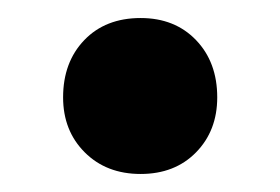

<svg xmlns="http://www.w3.org/2000/svg" viewBox="-20 -183 311 213"><path d="M50 -75Q50 -114 73.5 -138.5Q97 -163 136 -163Q174 -163 197.5 -138.5Q221 -114 221 -75Q221 -38 197.5 -14Q174 10 136 10Q98 10 74 -14Q50 -38 50 -75Z"/></svg>

Font: Cantarell
Style: Bold
Weight: 700
Designer: Dave Crossland, Nikolaus Waxweiler, Florian Fecher, Jacques Le Bailly, Eben Sorkin, Alexei Vanyashin, Alexios Zavras, Em
Version: Version 0.303